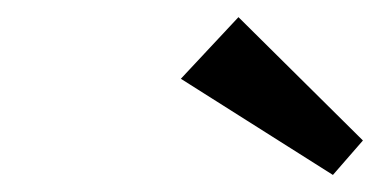

<svg xmlns="http://www.w3.org/2000/svg" viewBox="-20 -824 443 224"><path d="M258.2 -804 191 -732.1 368.4 -619.9 403.4 -660.1Z"/></svg>

Font: Hussar Ekologiczny
Style: Regular
Weight: 400
Foundry: Cannot Into Space Fonts
Version: Version 0.97